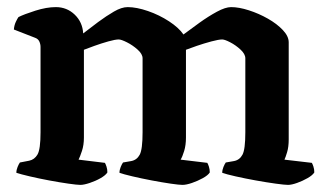

<svg xmlns="http://www.w3.org/2000/svg" viewBox="-20 -520 910 540"><path d="M206 0Q197 0 172.5 -3.5Q148 -7 118.5 -12.5Q89 -18 63.5 -24Q38 -30 26 -34Q26 -42 29.5 -50.5Q33 -59 36 -63L62 -68Q77 -71 85.5 -85.5Q94 -100 94 -148V-388Q94 -396 90.5 -403.5Q87 -411 78 -414L19 -437Q20 -449 24.5 -458.5Q29 -468 32 -472Q48 -480 79.5 -490Q111 -500 137 -500Q168 -500 190 -479Q212 -458 214 -426Q233 -441 256 -458Q279 -475 300.5 -487.5Q322 -500 339 -500Q364 -500 396 -489Q428 -478 455.5 -460Q483 -442 496 -423Q516 -438 541 -456Q566 -474 590 -487Q614 -500 630 -500Q652 -500 680 -491Q708 -482 733.5 -467.5Q759 -453 775.5 -435.5Q792 -418 792 -401V-128Q792 -107 787.5 -92Q783 -77 780 -71L857 -62Q859 -59 861.5 -51.5Q864 -44 864 -35Q859 -27 845 -19Q831 -11 815.5 -5.5Q800 0 790 0Q781 0 755.5 -3.5Q730 -7 699.5 -12.5Q669 -18 642.5 -24Q616 -30 605 -34Q605 -42 608.5 -50.5Q612 -59 615 -63L638 -67Q654 -70 662 -85Q670 -100 670 -148V-356Q670 -368 656.5 -380.5Q643 -393 627.5 -401Q612 -409 605 -409Q595 -409 574.5 -403.5Q554 -398 533.5 -391Q513 -384 503 -380V-133Q503 -112 498 -95.5Q493 -79 488 -71L563 -62Q565 -59 567.5 -51.5Q570 -44 570 -35Q565 -27 550.5 -19Q536 -11 520 -5.5Q504 0 493 0Q484 0 460 -3.5Q436 -7 407 -12.5Q378 -18 352.5 -24Q327 -30 316 -34Q316 -42 319.5 -50.5Q323 -59 326 -63L349 -67Q365 -70 373 -85Q381 -100 381 -148V-356Q381 -368 367 -380.5Q353 -393 337 -401Q321 -409 314 -409Q304 -409 284.5 -403.5Q265 -398 245.5 -391Q226 -384 216 -380V-133Q216 -112 210.5 -95.5Q205 -79 201 -71L275 -62Q277 -59 279.5 -51.5Q282 -44 282 -35Q277 -27 263 -19Q249 -11 232.5 -5.5Q216 0 206 0Z"/></svg>

Font: Texturina 72pt
Style: Bold
Weight: 700
Designer: Guillermo Torres Carreño
Foundry: Omnibus-Type
Version: Version 1.002; ttfautohint (v1.8.3)